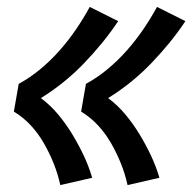

<svg xmlns="http://www.w3.org/2000/svg" viewBox="-20 -622 555 554"><path d="M348 -88Q341 -120 329 -150Q317 -180 301 -208Q285 -236 263.5 -259.5Q242 -283 214 -300L228 -380Q261 -398 291 -423Q321 -448 346.5 -477Q372 -506 393.5 -537.5Q415 -569 433 -602L515 -561Q493 -528 468 -497.5Q443 -467 415.5 -438.5Q388 -410 357 -385Q326 -360 292 -339Q320 -318 342 -291.5Q364 -265 382 -235.5Q400 -206 415 -174.5Q430 -143 440 -109ZM154 -88Q147 -120 135 -150Q123 -180 107 -208Q91 -236 69.5 -259.5Q48 -283 20 -300L34 -380Q67 -398 97 -423Q127 -448 152.5 -477Q178 -506 199.5 -537.5Q221 -569 239 -602L321 -561Q299 -528 274 -497.5Q249 -467 221.5 -438.5Q194 -410 163 -385Q132 -360 98 -339Q126 -318 148 -291.5Q170 -265 188 -235.5Q206 -206 221 -174.5Q236 -143 246 -109Z"/></svg>

Font: Iosevka SS04 Heavy Oblique
Style: Regular
Weight: 900
Italic angle: -9°
Monospace: yes
Designer: Belleve Invis
Foundry: Belleve Invis
Version: Version 19.0.0; ttfautohint (v1.8.4)